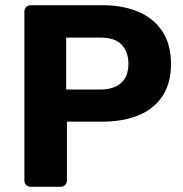

<svg xmlns="http://www.w3.org/2000/svg" viewBox="-20 -720 707 740"><path d="M99 0Q88 0 81 -7Q74 -14 74 -25V-675Q74 -686 81 -693Q88 -700 99 -700H372Q453 -700 512.5 -675Q572 -650 605.5 -599.5Q639 -549 639 -474Q639 -398 605.5 -348.5Q572 -299 512.5 -275Q453 -251 372 -251H238V-25Q238 -14 231 -7Q224 0 213 0ZM235 -375H367Q418 -375 446.5 -400Q475 -425 475 -475Q475 -519 449.5 -547Q424 -575 367 -575H235Z"/></svg>

Font: Rubik Light SemiBold
Style: Regular
Weight: 600
Version: Version 2.300;gftools[0.9.30]